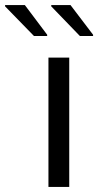

<svg xmlns="http://www.w3.org/2000/svg" viewBox="-105 -737 387 757"><path d="M86 0V-510H168V0ZM262 -595H210L97 -712V-717H173L262 -600ZM81 -595H29L-85 -712V-717H-7L81 -600Z"/></svg>

Font: Saira
Style: Regular
Weight: 400
Designer: Hector Gatti with collaboration of the Omnibus-Type team
Foundry: Omnibus-Type
Version: Version 1.100; ttfautohint (v1.8.3)